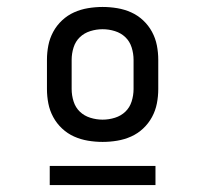

<svg xmlns="http://www.w3.org/2000/svg" viewBox="-20 -703 590 552"><path d="M275 -295Q254 -295 233 -298.5Q212 -302 193 -310.5Q174 -319 158.5 -333.5Q143 -348 133 -366.5Q123 -385 119 -405.5Q115 -426 115 -447V-531Q115 -552 119 -572.5Q123 -593 133 -611.5Q143 -630 158.5 -644.5Q174 -659 193 -667.5Q212 -676 233 -679.5Q254 -683 275 -683Q296 -683 317 -679.5Q338 -676 357 -667.5Q376 -659 391.5 -644.5Q407 -630 417 -611.5Q427 -593 431 -572.5Q435 -552 435 -531V-447Q435 -426 431 -405.5Q427 -385 417 -366.5Q407 -348 391.5 -333.5Q376 -319 357 -310.5Q338 -302 317 -298.5Q296 -295 275 -295ZM275 -359Q293 -359 310.5 -364.5Q328 -370 340.5 -382Q353 -394 358.5 -411.5Q364 -429 364 -447V-531Q364 -549 358.5 -566.5Q353 -584 340.5 -596Q328 -608 310.5 -613.5Q293 -619 275 -619Q257 -619 239.5 -613.5Q222 -608 209.5 -596Q197 -584 191.5 -566.5Q186 -549 186 -531V-447Q186 -429 191.5 -411.5Q197 -394 209.5 -382Q222 -370 239.5 -364.5Q257 -359 275 -359ZM123 -171V-226H427V-171Z"/></svg>

Font: Lode
Style: Regular
Weight: 400
Monospace: yes
Designer: Belleve Invis
Foundry: Belleve Invis
Version: Version 29.2.0; ttfautohint (v1.8.3)